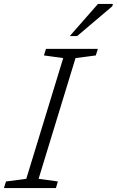

<svg xmlns="http://www.w3.org/2000/svg" viewBox="-45 -955 594 975"><path d="M276 -660 178 -673.5 188.5 -707H452L441.5 -673.5L338.5 -660L151 -47L249 -33.5L239 0H-25L-14.5 -33.5L88.5 -47ZM309.5 -772 452.5 -935H528.5L525 -923L347 -772Z"/></svg>

Font: Newsreader 6pt Light
Style: Italic
Weight: 300
Italic angle: -17°
Designer: Hugues Gentile
Foundry: Production Type
Version: Version 1.003; ttfautohint (v1.8.3)